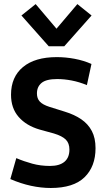

<svg xmlns="http://www.w3.org/2000/svg" viewBox="-20 -918 516 944"><path d="M229.5 6.3Q182.1 6.3 131.8 -4.6Q81.5 -15.6 30.8 -37.6L60.1 -140.6Q97.7 -124.5 138.7 -113.3Q179.7 -102.1 225.6 -102.1Q272.5 -102.1 296.9 -122.6Q321.3 -143.1 321.3 -182.6Q321.3 -213.9 303.5 -231.7Q285.6 -249.5 245.1 -261.7L174.3 -281.2Q108.9 -300.3 71.5 -343.3Q34.2 -386.2 34.2 -452.1Q34.2 -539.6 93 -588.4Q151.9 -637.2 259.3 -637.2Q302.7 -637.2 346.9 -628.9Q391.1 -620.6 429.7 -603.5L407.2 -499.5Q369.6 -515.1 332.5 -522.2Q295.4 -529.3 261.2 -529.3Q207.5 -529.3 184.6 -510.5Q161.6 -491.7 161.6 -458.5Q161.6 -433.6 175.8 -418.5Q189.9 -403.3 223.1 -392.6L298.3 -369.1Q346.2 -354.5 379.9 -331.3Q413.6 -308.1 431.6 -273.7Q449.7 -239.3 449.7 -189.5Q449.7 -99.1 395.5 -46.4Q341.3 6.3 229.5 6.3ZM219.7 -690.4 85.4 -841.8 155.3 -897.9 257.8 -776.9 360.4 -897.9 430.2 -841.8 295.9 -690.4Z"/></svg>

Font: Anaheim
Style: Bold
Weight: 700
Version: Version 2.001